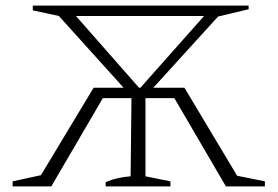

<svg xmlns="http://www.w3.org/2000/svg" viewBox="-20 -665 992 685"><path d="M25 0V-18L126 -40L314 -352H421L190 -608L97 -628V-645H867V-632L758 -606L527 -352H638L826 -38L925 -18V0H786L602 -315H499V-36L588 -18V0H357V-15Q377 -24 399 -29Q421 -34 446 -36L449 -315H347L163 0ZM251 -608 476 -352H481L708 -608Z"/></svg>

Font: Piazzolla SC ExtraLight
Style: Regular
Weight: 200
Designer: Juan Pablo del Peral
Foundry: Huerta Tipografica
Version: Version 1.330